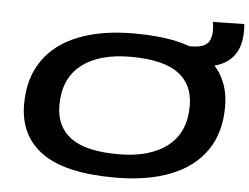

<svg xmlns="http://www.w3.org/2000/svg" viewBox="-55 -874 1236 953"><g transform="rotate(5 563.0 -397.5)"><path d="M550 10Q303 10 186.5 -73.5Q70 -157 70 -314Q70 -442 130.5 -530.5Q191 -619 306 -665Q421 -711 585 -711Q832 -711 948.5 -627.5Q1065 -544 1065 -387Q1065 -259 1004.5 -170.5Q944 -82 829 -36Q714 10 550 10ZM557 -107Q715 -107 802.5 -176Q890 -245 890 -377Q890 -483 814.5 -538.5Q739 -594 577 -594Q419 -594 332 -525Q245 -456 245 -324Q245 -218 320 -162.5Q395 -107 557 -107ZM856 -576 845 -672H874Q940 -672 959.5 -705.5Q979 -739 968 -802L1124 -805Q1131 -736 1111.5 -684.5Q1092 -633 1040.5 -604.5Q989 -576 901 -576Z"/></g></svg>

Font: Georama ExtraExtended SemiBold
Style: Italic
Weight: 600
Width: 8
Italic angle: -9°
Designer: Jean-Baptiste Levee
Foundry: Production Type
Version: Version 1.000